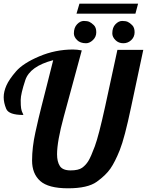

<svg xmlns="http://www.w3.org/2000/svg" viewBox="-25 -1020 801 1047"><path d="M713.4 -945.3H392.1L408.2 -1000H728ZM647.5 -784.2Q621.6 -784.2 604.5 -801.3Q587.4 -818.4 587.4 -837.9Q587.4 -870.1 604.7 -887.9Q622.1 -905.8 641.1 -905.8Q660.2 -905.8 671.4 -900.9Q682.6 -896 695.8 -882.8Q709 -869.6 709 -844.2Q709 -818.8 690.9 -801.5Q672.9 -784.2 647.5 -784.2ZM444.3 -784.2Q412.6 -784.2 395.3 -801.5Q377.9 -818.8 377.9 -837.9Q377.9 -869.6 395.3 -887.7Q412.6 -905.8 432.1 -905.8Q451.2 -905.8 462.2 -900.9Q473.1 -896 486.6 -883.1Q500 -870.1 500 -844.2Q500 -818.8 481.7 -801.5Q463.4 -784.2 444.3 -784.2ZM231.9 -560.1 265.1 -691.9Q138.2 -658.7 113 -583Q87.9 -507.3 87.9 -474.6Q87.9 -441.9 90.1 -429.9Q92.3 -418 95 -410.9Q97.7 -403.8 99.9 -400.1Q102.1 -396.5 102.1 -393.1Q22.9 -393.1 9 -426.3Q-4.9 -459.5 -4.9 -489.7Q-4.9 -520 9.8 -553.5Q24.4 -586.9 62.7 -631.1Q101.1 -675.3 189 -712.6Q276.9 -750 373 -750Q395 -750 420.9 -745.1Q397.5 -659.2 378.7 -589.6Q359.9 -520 323 -384.5Q286.1 -249 286.1 -178.7Q286.1 -138.2 301.5 -114.5Q316.9 -90.8 359.9 -90.8Q402.8 -90.8 422.9 -105.2Q442.9 -119.6 456.8 -142.1Q470.7 -164.6 491.9 -221.7Q513.2 -278.8 548.3 -439L615.2 -748H756.3L689.9 -436Q654.3 -266.6 628.2 -201.7Q602.1 -136.7 577.1 -100.6Q552.2 -64.5 502.7 -28.8Q453.1 6.8 346.2 6.8Q238.8 6.8 194.3 -33Q149.9 -72.8 149.9 -144.5Q149.9 -216.3 168 -298.3Q186 -380.4 200.9 -438.2Q215.8 -496.1 231.9 -560.1Z"/></svg>

Font: Lobster-Regular
Style: Regular
Weight: 400
Designer: Pablo Impallari
Foundry: Pablo Impallari
Version: Version 1.007; ttfautohint (v1.1) -l 8 -r 50 -G 50 -x 14 -D 